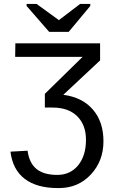

<svg xmlns="http://www.w3.org/2000/svg" viewBox="-20 -748 585 976"><path d="M57.1 -459 58.1 -527.8H488.8V-440.9L301.8 -266.1Q398.4 -253.4 452.1 -191.2Q505.9 -128.9 505.9 -29.8Q505.9 70.3 441.7 139.2Q377.4 208 279.8 208H273.9Q167.5 208 106 161.4Q44.4 114.7 33.2 22.9L120.1 18.1Q128.9 82 166.3 111.6Q203.6 141.1 271 141.1Q337.4 141.1 377.2 92.3Q417 43.5 417 -37.1Q417 -113.3 372.3 -157.2Q327.6 -201.2 248 -201.2H208V-271L399.9 -459ZM439 -717.8 329.1 -585.9H230L115.2 -717.8V-728H166L278.8 -646H279.8L387.2 -728H439Z"/></svg>

Font: Libra Sans Modern
Style: Regular
Weight: 400
Foundry: Stefan Peev, Context Ltd
Version: Version 1.000